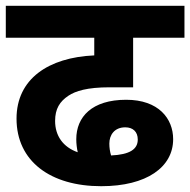

<svg xmlns="http://www.w3.org/2000/svg" viewBox="-20 -642 656 662"><path d="M329 0C486 0 577 -66 577 -162C577 -233 527 -298 415 -298C297 -298 243 -239 243 -162C243 -146 245 -131 248 -117C197 -135 170 -174 170 -225C170 -267 186 -292 216 -312C240 -328 280 -341 358 -341H439V-512H616V-622H0V-512H305V-451C147 -444 37 -370 37 -233C37 -86 154 0 329 0ZM357 -147C357 -176 374 -203 412 -203C438 -203 455 -188 455 -161C455 -127 427 -109 363 -106C359 -119 357 -133 357 -147Z"/></svg>

Font: Noto Sans
Style: Bold Italic
Weight: 700
Italic angle: -12°
Designer: Monotype Design Team
Foundry: Monotype Imaging Inc.
Version: Version 2.013